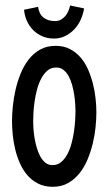

<svg xmlns="http://www.w3.org/2000/svg" viewBox="-20 -680 400 709"><path d="M335.9 -265.6Q335.9 -241.2 333 -211.4Q330.1 -181.6 322.8 -151.1Q315.4 -120.6 303.5 -91.6Q291.5 -62.5 273.4 -40Q255.4 -17.6 231.2 -3.9Q207 9.8 174.8 9.8Q144.5 9.8 121.6 -1.7Q98.6 -13.2 82 -32Q65.4 -50.8 54.2 -75.7Q43 -100.6 36.4 -127.4Q29.8 -154.3 27.1 -181.6Q24.4 -209 24.4 -232.4Q24.4 -256.8 27.3 -287.1Q30.3 -317.4 37.4 -348.4Q44.4 -379.4 56.4 -408.7Q68.4 -438 86.2 -460.7Q104 -483.4 128.4 -497.1Q152.8 -510.7 185.5 -510.7Q215.3 -510.7 238 -499Q260.7 -487.3 277.6 -467.8Q294.4 -448.2 305.4 -422.9Q316.4 -397.5 323.2 -370.4Q330.1 -343.3 333 -315.9Q335.9 -288.6 335.9 -265.6ZM258.8 -268.6Q258.8 -278.8 257.8 -294.9Q256.8 -311 254.2 -329.1Q251.5 -347.2 246.6 -365.2Q241.7 -383.3 233.9 -397.9Q226.1 -412.6 214.6 -421.6Q203.1 -430.7 187.5 -430.7Q168.5 -430.7 155 -419.2Q141.6 -407.7 132.1 -389.6Q122.6 -371.6 116.7 -349.4Q110.8 -327.1 107.7 -304.9Q104.5 -282.7 103.5 -263.2Q102.5 -243.7 102.5 -231.4Q102.5 -221.2 103.5 -205.3Q104.5 -189.5 107.4 -171.4Q110.4 -153.3 115.5 -135.5Q120.6 -117.7 128.4 -103Q136.2 -88.4 147.5 -79.3Q158.7 -70.3 173.8 -70.3Q192.4 -70.3 205.8 -81.5Q219.2 -92.8 228.8 -110.6Q238.3 -128.4 244.1 -150.4Q250 -172.4 253.2 -194.6Q256.3 -216.8 257.6 -236.3Q258.8 -255.9 258.8 -268.6ZM290.5 -648.9Q287.1 -627.4 278.1 -607.4Q269 -587.4 254.6 -572Q240.2 -556.6 221.2 -547.1Q202.1 -537.6 179.2 -537.6Q156.2 -537.6 136.7 -545.9Q117.2 -554.2 102.8 -568.6Q88.4 -583 79.6 -602.3Q70.8 -621.6 68.8 -644L120.6 -654.8Q124.5 -627.4 141.1 -614.7Q157.7 -602.1 184.1 -602.1Q195.3 -602.1 204.6 -607.2Q213.9 -612.3 220.9 -620.6Q228 -628.9 232.4 -639.2Q236.8 -649.4 238.8 -659.7Z"/></svg>

Font: Maiden Orange
Style: Regular
Weight: 400
Designer: Astigmatic (AOETI)
Foundry: Astigmatic (AOETI)
Version: Version 1.001